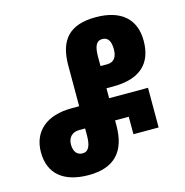

<svg xmlns="http://www.w3.org/2000/svg" viewBox="-108 -825 900 935"><g transform="rotate(-15 342.0 -357.0)"><path d="M226 10C356 10 418 -58 418 -188V-214H487V-126H614V-326H418V-376H451C586 -376 653 -437 653 -553C653 -661 586 -724 456 -724C325 -724 267 -661 267 -531V-326H229C103 -326 29 -263 29 -157C29 -48 101 10 226 10ZM418 -488V-535C418 -584 428 -613 460 -613C491 -613 502 -588 502 -550C502 -511 486 -488 451 -488ZM224 -100C196 -100 180 -121 180 -156C180 -190 200 -214 238 -214H267V-181C267 -128 255 -100 224 -100Z"/></g></svg>

Font: Noto Sans Georgian ExtraCondensed ExtraBold
Style: Regular
Weight: 800
Width: 2
Designer: Monotype Design Team, Akaki Razmadze
Foundry: Google LLC
Version: Version 2.005